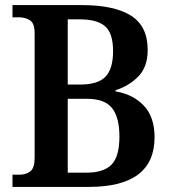

<svg xmlns="http://www.w3.org/2000/svg" viewBox="-20 -734 673 754"><path d="M29 0V-48H56Q83 -48 99.5 -61.5Q116 -75 116 -114V-603Q116 -643 97.5 -654.5Q79 -666 55 -666H29V-714H301Q429 -714 494.5 -672.5Q560 -631 560 -538Q560 -471 523 -433.5Q486 -396 434 -380V-375Q502 -364 544.5 -319.5Q587 -275 587 -195Q587 0 329 0ZM295 -402Q365 -402 394.5 -433Q424 -464 424 -533Q424 -604 392.5 -631Q361 -658 294 -658H246V-402ZM320 -56Q387 -56 418 -87.5Q449 -119 449 -198Q449 -273 420 -309.5Q391 -346 322 -346H246V-56Z"/></svg>

Font: Noto Serif Ethiopic SemiCondensed SemiBold
Style: Regular
Weight: 600
Width: 4
Designer: Monotype Design Team
Foundry: Monotype Imaging Inc.
Version: Version 2.102; ttfautohint (v1.8.4.7-5d5b)